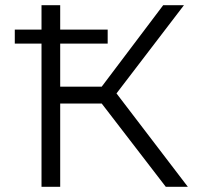

<svg xmlns="http://www.w3.org/2000/svg" viewBox="-20 -720 764 740"><path d="M372 -321H212V0H140V-552H37V-606H140V-700H212V-606H395V-552H212V-386H372L609 -700H689L429 -360L704 0H619Z"/></svg>

Font: Montserrat-Regular
Style: Regular
Weight: 400
Version: Version 7.200